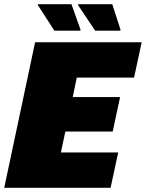

<svg xmlns="http://www.w3.org/2000/svg" viewBox="-25 -888 690 908"><path d="M-5 0 141 -688H645L609 -521H338L319 -429H543L508 -266H284L263 -167H534L498 0ZM355 -743H232L154 -864V-868H313L356 -747ZM544 -743H425L344 -864V-868H506L545 -747Z"/></svg>

Font: Saira Thin Black
Style: Italic
Weight: 900
Italic angle: -12°
Version: Version 1.101